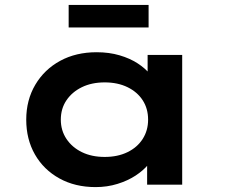

<svg xmlns="http://www.w3.org/2000/svg" viewBox="-20 -753 916 783"><path d="M370 10Q286 10 222 -25.5Q158 -61 122.5 -123Q87 -185 87 -265Q87 -345 124 -407.5Q161 -470 225.5 -505Q290 -540 374 -540Q425 -540 467.5 -527.5Q510 -515 541.5 -494.5Q573 -474 592.5 -449.5Q612 -425 617 -401L582 -400V-529H723V0H580V-140L610 -133Q606 -108 585.5 -83Q565 -58 533 -37Q501 -16 459 -3Q417 10 370 10ZM407 -113Q460 -113 500 -132.5Q540 -152 562 -186.5Q584 -221 584 -265Q584 -310 562 -344Q540 -378 500 -397.5Q460 -417 407 -417Q354 -417 314 -397.5Q274 -378 251 -344Q228 -310 228 -265Q228 -221 251 -186.5Q274 -152 314 -132.5Q354 -113 407 -113ZM260 -641V-733H586V-641Z"/></svg>

Font: Lexend Mega SemiBold
Style: Regular
Weight: 600
Designer: Bonnie Shaver-Troup, Thomas Jockin
Foundry: Lexend
Version: Version 1.007